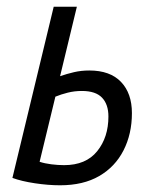

<svg xmlns="http://www.w3.org/2000/svg" viewBox="-20 -542 459 572"><path d="M159 10Q124 10 84 4Q44 -2 17 -12L140 -522H209L159 -315Q179 -322 200.5 -327Q222 -332 246 -332Q308 -332 340.5 -298Q373 -264 373 -205Q373 -143 348 -94Q323 -45 275.5 -17.5Q228 10 159 10ZM171 -50Q236 -50 269.5 -91.5Q303 -133 303 -195Q303 -231 284 -251Q265 -271 224 -271Q202 -271 182 -266Q162 -261 145 -254L98 -60Q113 -55 133 -52.5Q153 -50 171 -50Z"/></svg>

Font: Ubuntu Sans Condensed
Style: Italic
Weight: 400
Width: 3
Italic angle: -13.5°
Designer: Dalton Maag Ltd
Foundry: Dalton Maag Ltd
Version: Version 1.006; ttfautohint (v1.8.4.7-5d5b)